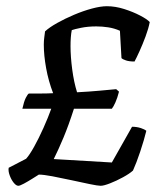

<svg xmlns="http://www.w3.org/2000/svg" viewBox="-20 -598 530 618"><path d="M39 0Q32 0 24 -10Q16 -20 11 -34Q6 -48 8 -58L64 -87Q75 -99 90 -126Q105 -153 120 -186.5Q135 -220 145 -248H52Q57 -271 63 -283Q69 -295 73 -297Q92 -297 111.5 -297Q131 -297 151 -298Q136 -337 128.5 -378.5Q121 -420 121 -454Q121 -467 122.5 -477.5Q124 -488 125 -497Q139 -510 164 -524Q189 -538 218.5 -550.5Q248 -563 276 -570.5Q304 -578 324 -578Q351 -578 379.5 -569Q408 -560 431 -548Q454 -536 462 -527Q458 -506 448.5 -480.5Q439 -455 429 -433Q419 -411 413 -400Q396 -400 385.5 -403.5Q375 -407 371 -411L366 -499Q348 -507 328.5 -510Q309 -513 290 -513Q263 -513 241 -508.5Q219 -504 211 -501Q209 -491 208 -478Q207 -465 207 -450Q207 -415 212.5 -374Q218 -333 228 -301Q267 -303 299.5 -306Q332 -309 354 -311L363 -303Q358 -283 351.5 -268.5Q345 -254 340 -248H218Q201 -195 184.5 -155.5Q168 -116 153 -86L340 -75L405 -190Q420 -190 432.5 -186Q445 -182 451 -177Q444 -148 431.5 -110.5Q419 -73 408 -49Q397 -39 376 -27.5Q355 -16 334.5 -8Q314 0 304 0Q295 0 268.5 -5.5Q242 -11 210 -18Q178 -25 149 -30.5Q120 -36 105 -36Q97 -31 83.5 -22.5Q70 -14 57 -7Q44 0 39 0Z"/></svg>

Font: Texturina 72pt 72pt Medium
Style: Italic
Weight: 500
Italic angle: -11°
Designer: Guillermo Torres Carreño
Foundry: Omnibus-Type
Version: Version 1.002; ttfautohint (v1.8.3)